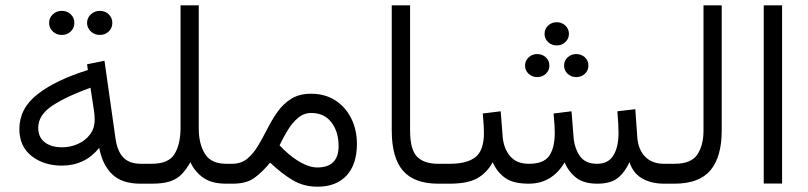

<svg xmlns="http://www.w3.org/2000/svg" viewBox="-20 -685 3015 716"><path d="M304.7 -599.6Q304.7 -618.2 318.6 -631.3Q332.5 -644.5 352.1 -644.5Q372.1 -644.5 385.5 -631.6Q398.9 -618.7 398.9 -599.6Q398.9 -580.6 385.5 -567.6Q372.1 -554.7 352.1 -554.7Q332.5 -554.7 318.6 -567.9Q304.7 -581.1 304.7 -599.6ZM163.1 -599.6Q163.1 -618.2 176.8 -631.3Q190.4 -644.5 210.4 -644.5Q230.5 -644.5 243.9 -631.6Q257.3 -618.7 257.3 -599.6Q257.3 -580.6 243.9 -567.6Q230.5 -554.7 210.4 -554.7Q190.4 -554.7 176.8 -567.9Q163.1 -581.1 163.1 -599.6ZM504.4 0Q433.6 0 397.5 -35.9Q361.3 -71.8 350.1 -133.8Q296.9 -67.4 210.4 -67.4Q143.1 -67.4 97.7 -103.3Q52.2 -139.2 52.2 -203.6Q52.2 -280.8 120.1 -333.7Q188 -386.7 307.6 -423.8L304.7 -445.3L369.6 -458.5L411.1 -166Q418 -120.1 440.4 -97.2Q462.9 -74.2 505.9 -74.2H524.9V0ZM333 -238.3Q333 -254.4 331.1 -268.1L317.4 -357.9Q229 -326.2 175.8 -291.3Q122.6 -256.3 122.6 -208.5Q122.6 -172.9 147 -154.3Q171.4 -135.7 211.4 -135.7Q242.7 -135.7 270.5 -148.2Q298.3 -160.6 315.7 -183.6Q333 -206.5 333 -238.3Z M653.3 -206.1V-665H721.2V-205.1Q721.2 -149.4 743.9 -111.8Q766.6 -74.2 823.7 -74.2H842.8V0H824.2Q769.5 0 738.3 -22Q707 -43.9 689.9 -80.1Q674.8 -53.2 657.7 -35.4Q640.6 -17.6 614.5 -8.8Q588.4 0 545.4 0H505.4V-74.2H544.9Q608.9 -74.2 630.9 -110.6Q652.8 -147 653.3 -206.1Z M1164.1 11.2Q1111.8 11.2 1070.6 -13.7Q1029.3 -38.6 987.3 -78.6Q958 -43 928.5 -21.5Q898.9 0 847.2 0H823.2V-74.2H845.2Q878.9 -74.2 901.9 -93Q924.8 -111.8 942.4 -141.6Q960 -171.4 977.1 -204.8Q994.1 -238.3 1015.1 -268.1Q1036.1 -297.9 1066.2 -316.7Q1096.2 -335.4 1140.1 -335.4Q1192.4 -335.4 1230.7 -310.5Q1269 -285.6 1290 -243.2Q1311 -200.7 1311 -148.4Q1311 -72.3 1272.5 -30.5Q1233.9 11.2 1164.1 11.2ZM1140.6 -263.7Q1112.8 -263.7 1091.1 -245.1Q1069.3 -226.6 1052.5 -198.7Q1035.6 -170.9 1022.5 -143.1Q1056.6 -106.9 1087.9 -87.4Q1129.9 -60.5 1163.1 -60.5Q1242.7 -60.5 1242.7 -140.6Q1242.7 -193.8 1215.8 -228.8Q1189 -263.7 1140.6 -263.7Z M1440.9 -665H1509.3V-198.2Q1509.3 -127.4 1535.2 -100.8Q1561 -74.2 1614.3 -74.2H1630.9V0H1614.3Q1524.9 0 1482.9 -48.3Q1440.9 -96.7 1440.9 -198.2Z M2010.7 -558.6Q2010.7 -577.1 2023.9 -589.6Q2037.1 -602.1 2056.2 -602.1Q2075.2 -602.1 2088.4 -589.6Q2101.6 -577.1 2101.6 -558.6Q2101.6 -540.5 2088.4 -528.1Q2075.2 -515.6 2056.2 -515.6Q2037.1 -515.6 2023.9 -528.1Q2010.7 -540.5 2010.7 -558.6ZM2083.5 -440.4Q2083.5 -458.5 2096.7 -470.9Q2109.9 -483.4 2128.9 -483.4Q2147.9 -483.4 2161.1 -471.2Q2174.3 -459 2174.3 -440.4Q2174.3 -422.4 2161.1 -409.9Q2147.9 -397.5 2128.9 -397.5Q2109.9 -397.5 2096.7 -409.9Q2083.5 -422.4 2083.5 -440.4ZM1938 -440.4Q1938 -458.5 1951.2 -470.9Q1964.4 -483.4 1983.4 -483.4Q2002.4 -483.4 2015.6 -471.2Q2028.8 -459 2028.8 -440.4Q2028.8 -422.4 2015.6 -409.9Q2002.4 -397.5 1983.4 -397.5Q1964.4 -397.5 1951.2 -409.9Q1938 -422.4 1938 -440.4ZM2207.5 0Q2157.7 0 2129.4 -21.7Q2101.1 -43.5 2085.4 -79.1Q2038.1 0 1951.7 0Q1894.5 0 1864.3 -21.2Q1834 -42.5 1817.4 -80.1Q1795.4 -40 1759.5 -20Q1723.6 0 1656.2 0H1611.3V-74.2H1657.2Q1722.7 -74.2 1753.7 -99.6Q1784.7 -125 1784.7 -189.5Q1784.7 -202.1 1783.7 -218.5Q1782.7 -234.9 1780.3 -261.7L1847.2 -270L1854.5 -175.8Q1857.9 -132.3 1881.8 -103.3Q1905.8 -74.2 1952.6 -74.2Q2007.8 -74.2 2028.3 -104.2Q2048.8 -134.3 2048.8 -189.5Q2048.8 -202.1 2047.9 -218.5Q2046.9 -234.9 2044.4 -261.7L2111.3 -270L2118.7 -175.8Q2121.6 -133.8 2141.8 -104Q2162.1 -74.2 2207 -74.2Q2248 -74.2 2267.3 -105.2Q2286.6 -136.2 2286.6 -189.5Q2286.6 -206.5 2285.6 -224.4Q2284.7 -242.2 2282.2 -270L2349.1 -277.8L2356.4 -175.8Q2359.4 -127.9 2385.5 -101.1Q2411.6 -74.2 2456.5 -74.2H2475.1V0H2457.5Q2407.2 0 2373.5 -20.3Q2339.8 -40.5 2327.6 -80.6Q2310.1 -42 2283.4 -21Q2256.8 0 2207.5 0Z M2455.6 -74.2H2495.1Q2557.6 -74.2 2580.6 -108.9Q2603.5 -143.6 2603.5 -197.8V-665H2671.4V-198.2Q2671.4 -100.1 2629.4 -50Q2587.4 0 2494.6 0H2455.6Z M2896.5 -665V-0.5H2828.1V-665Z"/></svg>

Font: Vazirmatn RD FD Light
Style: Regular
Weight: 300
Designer: Saber Rastikerdar
Foundry: Saber Rastikerdar
Version: Version 33.003